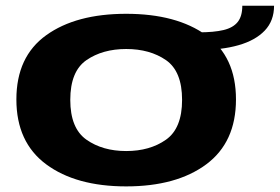

<svg xmlns="http://www.w3.org/2000/svg" viewBox="-20 -644 974 668"><path d="M419 4.5Q594 4.5 697.5 -72.2Q801 -149 801 -298Q801 -447 697.5 -521.5Q594 -596 419 -596Q244.5 -596 140.8 -521.5Q37 -447 37 -298Q37 -149 140.8 -72.2Q244.5 4.5 419 4.5ZM419 -118.5Q337 -118.5 280.8 -158Q224.5 -197.5 224.5 -296.5Q224.5 -396 280.8 -434.8Q337 -473.5 419 -473.5Q501.5 -473.5 557.5 -434.8Q613.5 -396 613.5 -296.5Q613.5 -197.5 557.5 -158Q501.5 -118.5 419 -118.5ZM671 -531.5V-470Q751.5 -470 810 -486.8Q868.5 -503.5 901 -537.5Q933.5 -571.5 933.5 -624H823Q823 -587.5 807 -567.5Q791 -547.5 757.8 -539.5Q724.5 -531.5 671 -531.5Z"/></svg>

Font: Anybody Expanded
Style: Bold
Weight: 700
Width: 7
Designer: Tyler Finck
Foundry: Etcetera Type Company
Version: Version 1.113;gftools[0.9.25]